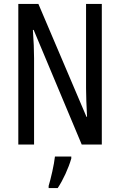

<svg xmlns="http://www.w3.org/2000/svg" viewBox="-20 -734 609 975"><path d="M497 0V-714H417V-286C417 -248 419 -200 422 -141H419L175 -714H73V0H153V-438C153 -479 151 -527 147 -582H151L395 0ZM342 71V61H259C255 101 238 174 227 210V221H273C300 181 328 120 342 71Z"/></svg>

Font: Noto Sans Gujarati UI ExtraCondensed
Style: Regular
Weight: 400
Width: 2
Designer: Jelle Bosma - Monotype Design Team, Universal Thirst
Foundry: Monotype Imaging Inc.
Version: Version 2.106